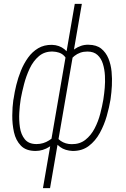

<svg xmlns="http://www.w3.org/2000/svg" viewBox="-20 -770 652 993"><path d="M552.7 -264.6 551.3 -253.9Q544.9 -215.3 532 -169.7Q519 -124 496.3 -82.5Q473.6 -41 439 -14.9Q404.3 11.2 355 10.7Q336.9 9.8 320.6 4.9Q304.2 0 291.3 -9.5Q278.3 -19 268.3 -31.7Q258.3 -44.4 252.4 -59.6L318.8 -461.4Q327.1 -477.5 339.1 -491.7Q351.1 -505.9 366.2 -516.4Q381.3 -526.9 399.4 -533Q417.5 -539.1 438 -538.6Q479 -538.1 503.4 -518.6Q527.8 -499 540.8 -467.5Q553.7 -436 557.1 -399.2Q560.5 -362.3 558.6 -326.9Q556.6 -291.5 552.7 -264.6ZM514.2 -253.9 515.6 -263.7Q519 -285.2 521.7 -315.4Q524.4 -345.7 522.7 -378.4Q521 -411.1 512.2 -439.7Q503.4 -468.3 484.1 -485.8Q464.8 -503.4 432.1 -503.4Q412.1 -503.4 395.5 -497.6Q378.9 -491.7 365 -480.7Q351.1 -469.7 339.4 -454.1L272.5 -62.5Q281.7 -49.8 293.7 -41.5Q305.7 -33.2 320.1 -28.8Q334.5 -24.4 350.6 -24.4Q392.6 -23.9 421.6 -46.9Q450.7 -69.8 469.5 -106Q488.3 -142.1 498.5 -181.9Q508.8 -221.7 514.2 -253.9ZM48.8 -251.5 50.8 -261.7Q55.2 -293 64.2 -330.1Q73.2 -367.2 88.1 -404.1Q103 -440.9 125 -471.7Q147 -502.4 177.5 -520.5Q208 -538.6 248.5 -538.1Q268.1 -537.6 284.2 -531.7Q300.3 -525.9 313 -515.6Q325.7 -505.4 334.7 -491.5Q343.8 -477.5 349.1 -461.4L283.2 -61Q274.9 -46.4 262.5 -33.2Q250 -20 234.6 -10.3Q219.2 -0.5 201.2 5.1Q183.1 10.7 164.1 10.7Q114.3 10.7 87.9 -16.8Q61.5 -44.4 52.2 -86.4Q43 -128.4 43.5 -173.1Q43.9 -217.8 48.8 -251.5ZM87.9 -261.7 86.4 -252Q82 -225.1 79.8 -187Q77.6 -148.9 83 -111.6Q88.4 -74.2 108.4 -49.6Q128.4 -24.9 168.9 -24.9Q187 -24.9 203.1 -29.8Q219.2 -34.7 233.4 -43.7Q247.6 -52.7 260.7 -64L327.6 -454.6Q321.8 -471.2 311 -481.9Q300.3 -492.7 285.2 -497.8Q270 -502.9 252.9 -503.4Q210.4 -504.4 181.2 -479.5Q151.9 -454.6 133.5 -415.5Q115.2 -376.5 104.5 -335.2Q93.8 -293.9 87.9 -261.7ZM202.1 203.1 366.7 -750H403.3L238.8 203.1Z"/></svg>

Font: Roboto Condensed ExtraLight
Style: Italic
Weight: 250
Italic angle: -12°
Designer: Christian Robertson
Foundry: Google
Version: Version 3.008; 2023